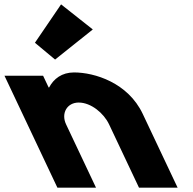

<svg xmlns="http://www.w3.org/2000/svg" viewBox="-203 -860 884 880"><path d="M-42.9 -664 49.5 -587 222.3 -725 76.9 -840ZM237 0H60L-182.5 -513H-5.5L20 -459H22C43.1 -499 80.4 -528 136.4 -528C230.4 -528 383.6 -481 451.2 -338L611 0H434L296.9 -290C272.8 -341 214.6 -390 157.6 -390C104.6 -390 75.8 -341 99.9 -290Z"/></svg>

Font: Hussar
Style: BdOpOblFive
Weight: 700
Foundry: Cannot Into Space Fonts
Version: Version 2.00